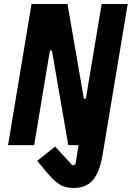

<svg xmlns="http://www.w3.org/2000/svg" viewBox="-20 -718 652 950"><path d="M149.1 0 226.9 -468H236.9L317.8 0H369L353 95.9L338.1 100.1L252.8 7.1L164.1 78.1L195 115.1C250 181.1 278.1 212 345.2 212C424 212 468 165.8 487.9 46.2L611.9 -698.2H483L404.8 -230.1H394.9L313.9 -698.2H136L19.9 0Z"/></svg>

Font: Margiela Mono Italic Bold It
Style: Regular
Weight: 700
Designer: Mike Abbink, Paul van der Laan, Pieter van Rosmalen
Foundry: Bold Monday
Version: Version 2.003 2021